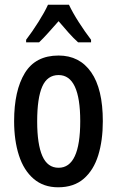

<svg xmlns="http://www.w3.org/2000/svg" viewBox="-20 -786 498 816"><path d="M417 -271Q417 -189 397.5 -126Q378 -63 336 -26.5Q294 10 227 10Q165 10 123 -26Q81 -62 60.5 -125.5Q40 -189 40 -271Q40 -401 85.5 -475.5Q131 -550 229 -550Q318 -550 367.5 -479Q417 -408 417 -271ZM138 -270Q138 -173 160 -123Q182 -73 229 -73Q321 -73 321 -271Q321 -467 229 -467Q181 -467 159.5 -418Q138 -369 138 -270ZM273 -766Q289 -732 315 -691.5Q341 -651 367 -617V-606H312Q292 -624 271.5 -647Q251 -670 229 -696Q206 -670 184.5 -646Q163 -622 146 -606H91V-617Q117 -651 143.5 -693Q170 -735 184 -766Z"/></svg>

Font: Noto Sans Khmer UI ExtraCondensed Medium
Style: Regular
Weight: 500
Width: 2
Designer: Danh Hong and the Monotype Design Team
Foundry: Monotype Imaging Inc.
Version: Version 2.002; ttfautohint (v1.8.4.7-5d5b)